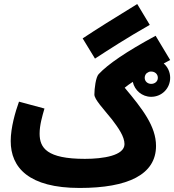

<svg xmlns="http://www.w3.org/2000/svg" viewBox="-20 -909 862 950"><path d="M450 -619C519 -664 607 -721 721 -786L659 -889C543 -818 460 -766 389 -719ZM374 21C613 21 752 -45 752 -187C752 -284 685 -370 597 -475C609 -485 622 -494 637 -504C646 -462 683 -430 728 -430C781 -430 822 -472 822 -524C822 -552 810 -578 790 -595C800 -600 811 -606 822 -612L750 -732C604 -653 515 -592 468 -542C454 -527 447 -471 447 -441C447 -417 493 -369 534 -318C566 -276 596 -233 596 -196C596 -139 490 -123 400 -123C212 -123 176 -177 176 -248C176 -290 189 -334 200 -372L74 -406C56 -356 33 -278 33 -211C33 -80 122 21 374 21ZM728 -494C711 -494 696 -506 696 -524C696 -533 700 -542 706 -547C710 -549 713 -551 716 -553C720 -555 724 -555 728 -555C746 -555 761 -543 761 -524C761 -506 746 -494 728 -494Z"/></svg>

Font: Noto Sans Arabic UI XCn XBd
Style: Regular
Weight: 800
Width: 2
Designer: Monotype Design Team, Nadine Chahine and Nizar Qandah
Foundry: Monotype Imaging Inc.
Version: Version 2.010